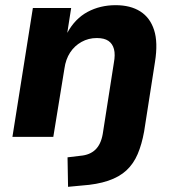

<svg xmlns="http://www.w3.org/2000/svg" viewBox="-20 -529 679 742"><path d="M243 193 241 79 291 73Q327 70 348.5 49.5Q370 29 377 -11L420 -286Q426 -318 420.5 -339Q415 -360 399 -371Q383 -382 354 -382Q322 -382 295 -367Q268 -352 251 -326Q234 -300 229 -264L186 0H28L107 -498H255L240 -402Q270 -457 318.5 -483Q367 -509 427 -509Q484 -509 522 -485Q560 -461 575.5 -413Q591 -365 579 -290L537 -21Q528 29 512 66.5Q496 104 468.5 129.5Q441 155 398 169.5Q355 184 296 188Z"/></svg>

Font: Nunito Sans 9pt ExtraBold
Style: Italic
Weight: 800
Italic angle: -9°
Version: Version 3.101;gftools[0.9.27]